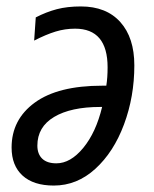

<svg xmlns="http://www.w3.org/2000/svg" viewBox="-20 -566 478 596"><path d="M16 -108Q16 -195 88 -247.5Q160 -300 297 -300H310Q314 -325 314 -357Q314 -477 213 -477Q182 -477 152.5 -468Q123 -459 86 -440L91 -512Q124 -529 156.5 -537.5Q189 -546 231 -546Q310 -546 353.5 -497.5Q397 -449 397 -363Q397 -266 365 -180Q333 -94 276 -42Q219 10 147 10Q84 10 50 -21Q16 -52 16 -108ZM297 -234H291Q200 -234 148 -203Q96 -172 96 -114Q96 -88 111 -73.5Q126 -59 155 -59Q199 -59 238.5 -107Q278 -155 297 -234Z"/></svg>

Font: Noto Sans UI Narrow
Style: Italic
Weight: 400
Width: 4
Italic angle: -12°
Designer: Monotype Design Team
Foundry: Monotype Imaging Inc.
Version: Version 1.001